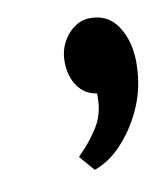

<svg xmlns="http://www.w3.org/2000/svg" viewBox="-47 -187 331 383"><g transform="rotate(-10 118.0 4.0)"><path d="M147 4.4Q122.6 1 108.4 -19.3Q94.2 -39.6 94.2 -68.8Q94.2 -92.3 105 -110.8Q115.7 -129.4 132.8 -139.2Q144.5 -146 159.7 -146Q196.3 -146 215.6 -115.7Q234.9 -85.4 234.9 -43Q234.9 7.3 215.6 49.8Q196.3 92.3 166 122.1Q144 143.6 116.2 153.8L89.4 123Q103.5 108.4 110.1 100.6Q116.7 92.8 127.2 77.6Q137.7 62.5 142.3 46.6Q147 30.8 147 12.2Q147 10.7 147 8.8Z"/></g></svg>

Font: Meera Inimai
Style: Regular
Weight: 400
Version: 2.0.0+20160526